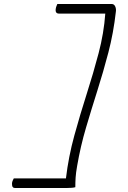

<svg xmlns="http://www.w3.org/2000/svg" viewBox="-20 -780 640 961"><path d="M267 -760H539Q551 -760 556.5 -748Q562 -736 560 -722Q548 -615 522.5 -517.5Q497 -420 467.5 -327Q438 -234 410.5 -141Q383 -48 366 51Q360 85 358.5 108.5Q357 132 357 157Q344 161 313 161H56Q43 161 41 150Q39 139 41 131Q44 122 49 113H310Q323 4 352 -101.5Q381 -207 414 -310Q447 -413 473.5 -513.5Q500 -614 507 -712H275Q252 -712 261 -745Q263 -751 264.5 -754Q266 -757 267 -760Z"/></svg>

Font: Recursive Mn Csl St Lt
Style: Italic
Weight: 300
Italic angle: -15°
Monospace: yes
Version: Version 1.079;hotconv 1.0.112;makeotfexe 2.5.65598; ttfautoh